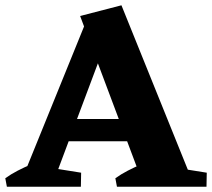

<svg xmlns="http://www.w3.org/2000/svg" viewBox="-40 -706 802 726"><path d="M31.8 0 293.2 -643.8 389.2 -624 155.2 0ZM505.2 0 263 -645.5 419.2 -686 696.2 0ZM183.5 -171.8V-256H506V-171.8ZM-14 0 -20 -32Q1.5 -47.5 26.6 -60.5Q51.8 -73.5 79 -85L80 0ZM125.8 0 128.8 -75 266.8 -53 265.8 0ZM402.2 0 396.2 -32Q417.8 -47.5 442.9 -60.5Q468 -73.5 495.2 -85L516.8 0ZM600.8 0 603.8 -75 741.8 -53 740.8 0Z"/></svg>

Font: Eczar
Style: Regular
Weight: 400
Designer: Vaibhav Singh
Foundry: Rosetta Type Foundry
Version: Version 2.000